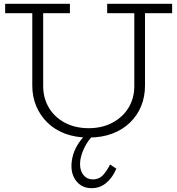

<svg xmlns="http://www.w3.org/2000/svg" viewBox="-20 -706 928 1005"><path d="M444 14Q375 14 320.5 -6.5Q266 -27 228 -64.5Q190 -102 169.5 -151Q149 -200 149 -258V-660H206V-256Q206 -193 235.5 -143Q265 -93 319 -64Q373 -35 444 -35Q515 -35 569 -64Q623 -93 653 -142.5Q683 -192 683 -255V-660H739V-258Q739 -200 719 -151Q699 -102 660.5 -64.5Q622 -27 567.5 -6.5Q513 14 444 14ZM7 -637V-686H346V-637ZM541 -637V-686H881V-637ZM460 279Q412 279 383 246Q354 213 354 163Q354 133 363.5 102Q373 71 392.5 42Q412 13 441 -13L478 -8Q450 18 433 46.5Q416 75 407.5 102.5Q399 130 399 153Q399 189 417.5 211Q436 233 465 233Q500 233 521.5 208Q543 183 556 155L589 177Q569 224 536 251.5Q503 279 460 279Z"/></svg>

Font: BioRhyme ExtraBold Light
Style: Regular
Weight: 300
Version: Version 1.600;gftools[0.9.33]